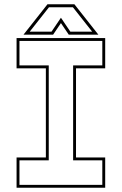

<svg xmlns="http://www.w3.org/2000/svg" viewBox="-20 -878 570 898"><path d="M57.5 0V-141.5H194.5V-558.5H57.5V-700H472V-558.5H335.5V-141.5H472V0ZM71 -13.5H458.5V-128H322V-572H458.5V-686.5H71V-572H208V-128H71ZM202 -858H328L440 -716H301.5L265 -770L228.5 -716H90ZM209 -844 119 -730H221L265 -795L309 -730H411L321 -844Z"/></svg>

Font: Tourney Thin
Style: Regular
Weight: 100
Designer: Tyler Finck
Foundry: Etcetera Type Co
Version: Version 1.015